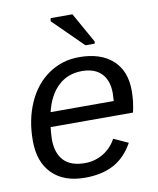

<svg xmlns="http://www.w3.org/2000/svg" viewBox="-84 -802 723 878"><g transform="rotate(-10 278.0 -363.0)"><path d="M125 -245.6Q122.1 -228.5 120.6 -190.4Q120.6 -125.5 153.1 -90.8Q185.5 -56.2 251 -56.2Q298.3 -56.2 336.9 -79.6Q375.5 -103 397 -143.6L464.4 -112.8Q428.7 -48.8 373.8 -19.5Q318.8 9.8 240.7 9.8Q142.6 9.8 88.1 -44.7Q33.7 -99.1 33.7 -197.8Q33.7 -295.9 68.4 -373.8Q103 -451.7 166 -494.9Q229 -538.1 307.6 -538.1Q407.7 -538.1 463.4 -487.8Q519 -437.5 519 -345.7Q519 -294.4 507.3 -245.6ZM429.7 -313 431.6 -348.1Q431.6 -408.7 400.1 -440.9Q368.7 -473.1 309.6 -473.1Q244.1 -473.1 199.5 -431.4Q154.8 -389.6 136.7 -313ZM346.7 -586.4 209 -722.2 211.4 -736.3H312.5L391.1 -596.2L389.6 -586.4Z"/></g></svg>

Font: Liberation Sans
Style: Italic
Weight: 400
Italic angle: -12°
Designer: Steve Matteson
Foundry: Ascender Corporation
Version: Version 2.1.5